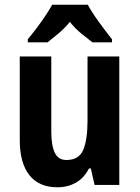

<svg xmlns="http://www.w3.org/2000/svg" viewBox="-20 -786 593 816"><path d="M487 -546V0H382L366 -70H358Q338 -30 303 -10Q268 10 224 10Q146 10 105 -41.5Q64 -93 64 -191V-546H198V-228Q198 -167 213 -136.5Q228 -106 262 -106Q316 -106 334 -149.5Q352 -193 352 -274V-546ZM353 -766Q371 -733 400 -693Q429 -653 456 -619V-606H373Q353 -621 326 -643Q299 -665 277 -693Q254 -665 227 -642.5Q200 -620 182 -606H98V-619Q114 -638 134.5 -665Q155 -692 173 -719Q191 -746 202 -766Z"/></svg>

Font: Noto Sans Sinhala UI Condensed
Style: Bold
Weight: 700
Width: 3
Designer: Jelle Bosma - Monotype Design Team
Foundry: Monotype Imaging Inc.
Version: Version 2.006; ttfautohint (v1.8.4.7-5d5b)